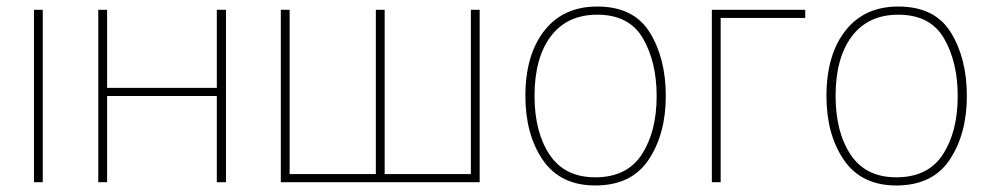

<svg xmlns="http://www.w3.org/2000/svg" viewBox="-20 -558 3037 588"><path d="M111 0H84V-528H111Z M308 -528V-289H644V-528H672V0H644V-264H308V0H281V-528Z M1449 -528V0H840V-528H867V-25H1131V-528H1158V-25H1422V-528Z M2019 -264Q2019 -379 1970 -458.5Q1921 -538 1809 -538Q1705 -538 1647 -464Q1589 -390 1589 -264Q1589 -146 1642.5 -68Q1696 10 1803 10Q1914 10 1966.5 -69Q2019 -148 2019 -264ZM1617 -264Q1617 -381 1667 -447Q1717 -513 1809 -513Q1907 -513 1949 -440.5Q1991 -368 1991 -264Q1991 -155 1945.5 -85Q1900 -15 1803 -15Q1709 -15 1663 -84.5Q1617 -154 1617 -264Z M2446 -528V-503H2187V0H2160V-528Z M2941 -264Q2941 -379 2892 -458.5Q2843 -538 2731 -538Q2627 -538 2569 -464Q2511 -390 2511 -264Q2511 -146 2564.5 -68Q2618 10 2725 10Q2836 10 2888.5 -69Q2941 -148 2941 -264ZM2539 -264Q2539 -381 2589 -447Q2639 -513 2731 -513Q2829 -513 2871 -440.5Q2913 -368 2913 -264Q2913 -155 2867.5 -85Q2822 -15 2725 -15Q2631 -15 2585 -84.5Q2539 -154 2539 -264Z"/></svg>

Font: Noto Sans Display Thin
Style: Regular
Weight: 250
Designer: Monotype Design Team
Foundry: Monotype Imaging Inc.
Version: Version 1.900